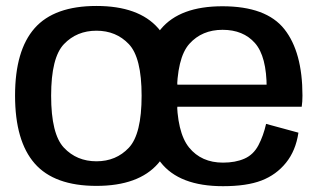

<svg xmlns="http://www.w3.org/2000/svg" viewBox="-20 -619 1082 644"><path d="M303.5 4.5Q445 4.5 510.5 -70.8Q576 -146 576 -298.5Q576 -450 510.5 -524.5Q445 -599 303.5 -599Q162 -599 96.2 -524.5Q30.5 -450 30.5 -298.5Q30.5 -146 96.2 -70.8Q162 4.5 303.5 4.5ZM303.5 -78Q237.5 -78 194.5 -123.5Q151.5 -169 151.5 -298Q151.5 -426 194.5 -471Q237.5 -516 303.5 -516Q369.5 -516 412.2 -471Q455 -426 455 -298Q455 -169 412.2 -123.5Q369.5 -78 303.5 -78ZM728 5.5V-73.5Q655.5 -73.5 614.2 -124.2Q573 -175 573 -297Q573 -425 615.2 -472Q657.5 -519 726.5 -519Q796 -519 835.2 -474.5Q874.5 -430 874.5 -323L880 -335H560.5V-261H992Q994.5 -277.5 994.5 -298.5Q994.5 -444.5 933.8 -521.2Q873 -598 726 -598Q583.5 -598 519.8 -521.8Q456 -445.5 456 -297Q456 -155.5 518.5 -75Q581 5.5 728 5.5ZM728 -73.5V5.5Q807.5 5.5 857 -13.5Q906.5 -32.5 939.2 -73Q972 -113.5 981 -174L872.5 -203.5Q863.5 -163.5 846.8 -131.8Q830 -100 799.8 -86.8Q769.5 -73.5 728 -73.5Z"/></svg>

Font: Anybody UltraCondensed Thin Medium
Style: Regular
Weight: 500
Version: Version 1.111